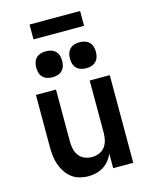

<svg xmlns="http://www.w3.org/2000/svg" viewBox="-134 -1005 868 1100"><g transform="rotate(-15 300.0 -455.5)"><path d="M252 8Q226 8 200 1Q174 -6 153.5 -22Q133 -38 118.5 -60Q104 -82 95.5 -107Q87 -132 84 -158Q81 -184 81 -210V-520H200V-210Q200 -188 205 -166.5Q210 -145 223 -127.5Q236 -110 257 -101.5Q278 -93 300 -93Q322 -93 343 -101.5Q364 -110 377 -127.5Q390 -145 395 -166.5Q400 -188 400 -210V-520H519V0H400V-86Q391 -65 376 -46.5Q361 -28 341 -15.5Q321 -3 298 2.5Q275 8 252 8ZM400 -593Q384 -593 369 -597.5Q354 -602 343 -613Q332 -624 327.5 -639Q323 -654 323 -670Q323 -686 327.5 -701Q332 -716 343 -727Q354 -738 369 -742.5Q384 -747 400 -747Q416 -747 431 -742.5Q446 -738 457 -727Q468 -716 472.5 -701Q477 -686 477 -670Q477 -654 472.5 -639Q468 -624 457 -613Q446 -602 431 -597.5Q416 -593 400 -593ZM200 -593Q184 -593 169 -597.5Q154 -602 143 -613Q132 -624 127.5 -639Q123 -654 123 -670Q123 -686 127.5 -701Q132 -716 143 -727Q154 -738 169 -742.5Q184 -747 200 -747Q216 -747 231 -742.5Q246 -738 257 -727Q268 -716 272.5 -701Q277 -686 277 -670Q277 -654 272.5 -639Q268 -624 257 -613Q246 -602 231 -597.5Q216 -593 200 -593ZM150 -831V-919H450V-831Z"/></g></svg>

Font: Zed Sans Extended
Style: Bold
Weight: 700
Width: 7
Designer: Belleve Invis
Foundry: Belleve Invis
Version: Version 1.0.0; ttfautohint (v1.8.4)